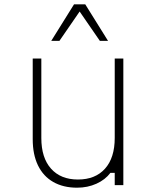

<svg xmlns="http://www.w3.org/2000/svg" viewBox="-20 -860 740 892"><path d="M553 -588V0H513V-57H493Q469 -25 428 -6.5Q387 12 338 12Q274 12 227.5 -14.5Q181 -41 156.5 -91.5Q132 -142 132 -213V-588H172V-219Q172 -127 217 -76.5Q262 -26 342 -26Q423 -26 468 -76.5Q513 -127 513 -219V-588ZM218 -670 324 -840H376L482 -670H444L340 -821H360L256 -670Z"/></svg>

Font: Martian Mono SemiExpanded Thin
Style: Regular
Weight: 250
Monospace: yes
Version: Version 0.930